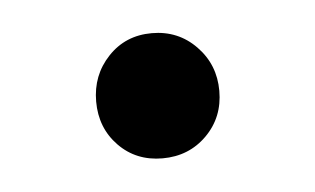

<svg xmlns="http://www.w3.org/2000/svg" viewBox="-27 -418 313 191"><g transform="rotate(-5 130.0 -322.5)"><path d="M68.4 -322.3Q68.4 -295.9 85.7 -278.1Q103 -260.3 129.4 -260.3Q155.8 -260.3 173.6 -278.1Q191.4 -295.9 191.4 -322.3Q191.4 -348.6 173.6 -366.9Q155.8 -385.3 129.4 -385.3Q103 -385.3 85.7 -366.9Q68.4 -348.6 68.4 -322.3Z"/></g></svg>

Font: Giphurs SC
Style: Regular
Weight: 400
Version: Version 0.920